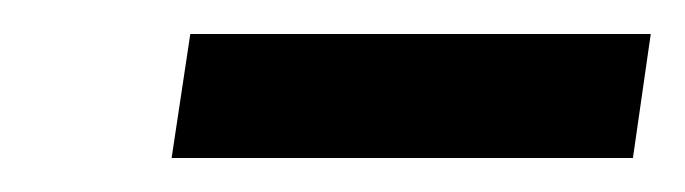

<svg xmlns="http://www.w3.org/2000/svg" viewBox="-20 -656 403 113"><path d="M81 -563H352.5L363 -636H92Z"/></svg>

Font: HK Grotesk
Style: Bold Italic
Weight: 700
Italic angle: -16°
Designer: Alfredo Marco Pradil
Foundry: Hanken Design Co.
Version: Version 3.001;FEAKit 1.0